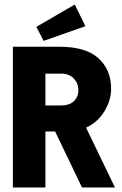

<svg xmlns="http://www.w3.org/2000/svg" viewBox="-20 -830 540 850"><path d="M37 0V-623H244Q360 -623 416 -572Q472 -521 472 -437Q472 -386 442 -337Q412 -288 361 -265L489 0H343L224 -248H181V0ZM181 -363H251Q286 -363 306.5 -381.5Q327 -400 327 -432Q327 -461 306.5 -482.5Q286 -504 251 -504H181ZM173 -649 141 -711 311 -810 358 -714Z"/></svg>

Font: Inconsolata Black
Style: Regular
Weight: 900
Monospace: yes
Designer: Raph Levien, Cyreal, Brenton Simpson
Foundry: Raph Levien, Cyreal, Google
Version: Version 3.001; ttfautohint (v1.8.2.53-6de2)